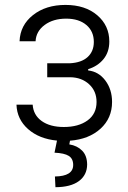

<svg xmlns="http://www.w3.org/2000/svg" viewBox="-20 -573 531 796"><path d="M48.3 -139.2H115.4Q118.3 -95.9 152.9 -71.2Q187.5 -46.5 244.7 -46.5Q305.4 -46.5 342.9 -73.7Q380.3 -100.9 380.3 -150.2Q380.3 -195.3 349.4 -223.7Q318.5 -252.1 271 -252.8H175.8V-310.7H269.9Q317.8 -313.2 343.4 -336.6Q369 -360.1 369 -399.1Q369 -443.2 337.9 -469.5Q306.8 -495.7 254.3 -495.7Q200.6 -495.7 165.1 -469.5Q129.6 -443.2 127.5 -402H61.1Q63.6 -468.4 116.8 -510.5Q170.1 -552.6 251.4 -552.6Q333.1 -552.6 383.2 -509.8Q433.2 -467 433.2 -400.9Q433.2 -357.6 409.3 -328.1Q385.3 -298.7 345.5 -286.2V-280.9Q388.8 -276.3 416.7 -239.2Q444.6 -202.1 444.6 -150.2Q444.6 -83.1 396.7 -39.4Q348.7 4.3 270.2 10.3L267.4 25.6Q300.1 30.9 320.5 51.5Q340.9 72.1 341.3 109Q340.9 152.7 307.2 177.7Q273.4 202.8 209.9 203.1L207.7 158.7Q283.4 157.7 283.4 110.8Q283.4 84.9 265.1 73.3Q246.8 61.8 206 60L216.3 9.9Q142.4 2.8 96.4 -37.8Q50.4 -78.5 48.3 -139.2Z"/></svg>

Font: Inter Light BETA
Style: Regular
Weight: 300
Designer: Rasmus Andersson
Foundry: rsms
Version: Version 3.011;git-f93a4a705